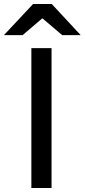

<svg xmlns="http://www.w3.org/2000/svg" viewBox="-64 -941 424 961"><path d="M93 0V-700H194V0ZM-44.5 -765 101.5 -921H195L340 -765H247.5L148 -849.5L49 -765Z"/></svg>

Font: Overpass Medium
Style: Regular
Weight: 500
Designer: Delve Withrington, Dave Bailey, Thomas Jockin
Foundry: Delve Fonts LLC
Version: Version 4.000